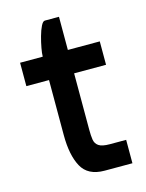

<svg xmlns="http://www.w3.org/2000/svg" viewBox="-100 -699 579 761"><g transform="rotate(-15 189.0 -318.0)"><path d="M21 -500H114V-501Q114 -513 118 -535Q122 -557 128.5 -580.5Q135 -604 143 -620Q151 -636 159 -636H217V-500H348V-404H217V-172Q217 -149 219.5 -132Q222 -115 235.5 -105.5Q249 -96 281 -96H348V0H234Q166 0 140 -48Q114 -96 114 -178V-404H21Z"/></g></svg>

Font: Haskoy SemiBold
Style: Regular
Weight: 600
Designer: Ertekin Erdin
Foundry: Ertekin Erdin
Version: Version 1.500; ttfautohint (v1.8.3)